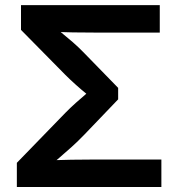

<svg xmlns="http://www.w3.org/2000/svg" viewBox="-20 -748 688 768"><path d="M47.4 0V-96.7L241.2 -296.4Q260.3 -315.9 283.4 -336.7Q306.6 -357.4 328.6 -376Q350.6 -394.5 365.7 -407.2V-339.4Q350.6 -352.5 328.9 -370.1Q307.1 -387.7 284.2 -408.2Q261.2 -428.7 241.7 -448.2L64 -628.4V-727.5H619.1V-617.7H357.9Q313.5 -617.7 271.7 -618.4Q230 -619.1 192.9 -620.6L184.6 -650.9Q203.1 -635.7 225.1 -617.9Q247.1 -600.1 270.8 -579.6Q294.4 -559.1 317.4 -535.2L452.6 -396.5V-350.6L317.4 -209.5Q292.5 -183.6 266.6 -160.2Q240.7 -136.7 217 -116.7Q193.4 -96.7 174.8 -80.6L182.1 -106.9Q222.2 -108.4 265.9 -109.1Q309.6 -109.9 357.9 -109.9H625.5V0Z"/></svg>

Font: Inter 18pt SemiBold
Style: Regular
Weight: 600
Designer: Rasmus Andersson
Foundry: rsms
Version: Version 4.001;git-66647c0bb